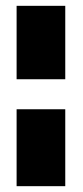

<svg xmlns="http://www.w3.org/2000/svg" viewBox="-20 -480 285 659"><path d="M204 -105V159H37V-105ZM204 -460V-208H37V-460Z"/></svg>

Font: Genos Thin ExtraBold
Style: Regular
Weight: 800
Version: Version 1.010